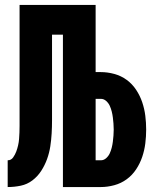

<svg xmlns="http://www.w3.org/2000/svg" viewBox="-20 -755 640 775"><path d="M11 0V-108Q25 -108 33 -119.5Q41 -131 45.5 -143Q50 -155 53 -168Q56 -181 57 -194Q58 -207 58.5 -220.5Q59 -234 59 -247Q59 -269 59 -291Q59 -313 59 -335V-735H366V-464H387Q414 -464 441.5 -456.5Q469 -449 491.5 -432.5Q514 -416 529.5 -392.5Q545 -369 554 -342.5Q563 -316 566.5 -288Q570 -260 570 -232Q570 -204 566.5 -176Q563 -148 554 -121.5Q545 -95 529.5 -71.5Q514 -48 491.5 -31.5Q469 -15 441.5 -7.5Q414 0 387 0H234V-615H190V-335Q190 -331 190 -328Q190 -325 190 -322Q190 -295 190 -269Q190 -243 188.5 -216.5Q187 -190 183 -164Q179 -138 170 -113Q161 -88 146.5 -65.5Q132 -43 111 -27Q90 -11 64 -5.5Q38 0 11 0ZM387 -108Q399 -108 408.5 -116.5Q418 -125 423 -136Q428 -147 431 -159Q434 -171 435.5 -183Q437 -195 438 -207.5Q439 -220 439 -232Q439 -244 438 -256.5Q437 -269 435.5 -281Q434 -293 431 -305Q428 -317 423 -328Q418 -339 408.5 -347.5Q399 -356 387 -356H366V-108Z"/></svg>

Font: Iosevka Custom Heavy Extended
Style: Regular
Weight: 900
Width: 7
Monospace: yes
Designer: Belleve Invis
Foundry: Belleve Invis
Version: Version 11.2.4; ttfautohint (v1.8.4)